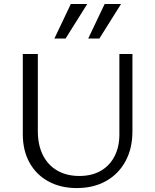

<svg xmlns="http://www.w3.org/2000/svg" viewBox="-20 -927 770 956"><path d="M362.2 9.4Q282 9.4 221.4 -23.6Q160.7 -56.5 127.1 -117Q93.5 -177.5 93.5 -259V-658H168.4V-273.7Q168.4 -205 193.4 -155Q218.4 -104.9 265 -77.9Q311.7 -50.8 374.7 -50.8Q437.2 -50.8 481.8 -76.5Q526.5 -102.3 550.4 -149Q574.4 -195.8 574.4 -257.5V-658H639.4V-273.3Q639.4 -187.9 604.9 -124.4Q570.5 -60.9 508.3 -25.8Q446.2 9.4 362.2 9.4ZM250.8 -735.1 332.6 -907H414.4L306.5 -735.1ZM419.2 -735.1 501 -907H582.7L474.8 -735.1Z"/></svg>

Font: Ysabeau
Style: Bold
Weight: 700
Designer: Christian Thalmann (Catharsis Fonts)
Version: Version 2.000;gftools[0.9.27.dev2+g8671c4b]